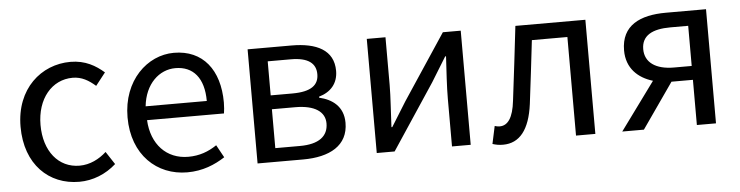

<svg xmlns="http://www.w3.org/2000/svg" viewBox="-40 -727 3508 910"><g transform="rotate(-5 1714.0 -272.0)"><path d="M306 13C371 13 433 -12 482 -56L442 -117C408 -86 364 -63 314 -63C214 -63 146 -146 146 -271C146 -396 218 -481 317 -481C360 -481 393 -461 425 -433L472 -493C433 -527 384 -557 313 -557C174 -557 51 -452 51 -271C51 -91 162 13 306 13Z M820 13C894 13 952 -12 1000 -43L967 -103C927 -76 884 -60 831 -60C728 -60 657 -134 651 -250H1017C1019 -263 1021 -282 1021 -302C1021 -457 943 -557 805 -557C679 -557 560 -447 560 -271C560 -92 676 13 820 13ZM650 -316C661 -422 729 -484 806 -484C891 -484 941 -425 941 -316Z M1155 0H1372C1498 0 1587 -47 1587 -156C1587 -234 1534 -271 1473 -285V-290C1529 -306 1564 -345 1564 -405C1564 -504 1483 -543 1364 -543H1155ZM1245 -316V-478H1355C1438 -478 1474 -448 1474 -397C1474 -346 1439 -316 1348 -316ZM1245 -65V-250H1356C1449 -250 1497 -216 1497 -161C1497 -100 1453 -65 1362 -65Z M1722 0H1807L2013 -311C2033 -344 2064 -394 2085 -428H2089C2085 -357 2080 -284 2080 -227V0H2169V-543H2084L1878 -232C1858 -199 1827 -149 1806 -116H1802C1805 -186 1811 -259 1811 -316V-543H1722Z M2322 13C2401 13 2449 -47 2465 -168C2478 -268 2489 -369 2501 -469H2670V0H2762V-543H2429C2415 -425 2402 -308 2387 -191C2378 -110 2352 -75 2314 -75C2304 -75 2297 -77 2290 -79L2272 5C2288 10 2302 13 2322 13Z M3245 0H3336V-543H3145C3023 -543 2932 -502 2932 -382C2932 -297 2986 -248 3056 -227L2890 0H2993L3143 -215H3245ZM3160 -281C3074 -281 3023 -317 3023 -380C3023 -445 3074 -472 3160 -472H3245V-281Z"/></g></svg>

Font: DAIFUKU Sans JP
Style: Regular
Weight: 400
Designer: Original font ‘Source Han Sans JP’ : Ryoko NISHIZUKA  (kana, bopomofo & ideographs); Paul D. Hunt (Latin, Greek & Cyrill
Foundry: Daifuku
Version: Version 1.001